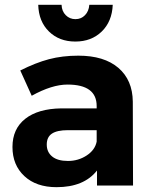

<svg xmlns="http://www.w3.org/2000/svg" viewBox="-20 -777 636 804"><path d="M384.8 -231.9H264.2Q219.2 -231.9 197.5 -217.5Q175.8 -203.1 175.8 -171.6Q175.8 -140.1 198.5 -121.6Q221.2 -103 264.6 -103Q308.1 -103 343 -126Q377.9 -148.9 384.8 -184.1ZM384.8 -333Q384.8 -422.9 262.7 -422.9Q197.3 -422.9 112.8 -376L64.9 -481.9Q128.9 -514.2 185.1 -529.1Q241.2 -543.9 308.1 -543.9Q416 -543.9 475.6 -492.9Q535.2 -441.9 536.1 -351.1L537.1 0H386.2V-63Q331.5 6.8 216.8 6.8Q131.8 6.8 82 -39.6Q32.2 -85.9 32.2 -161.6Q32.2 -237.3 85.7 -279.5Q139.2 -321.8 236.8 -323.2H384.8ZM354 -756.8H452.1Q449.2 -687 406 -645Q362.8 -603 295.4 -603Q228 -603 185.1 -645Q142.1 -687 140.1 -756.8H237.8Q238.8 -730 255.4 -713.4Q272 -696.8 295.9 -696.8Q319.8 -696.8 335.9 -713.4Q352.1 -730 354 -756.8Z"/></svg>

Font: Montserrat-SemiBold
Style: Regular
Weight: 600
Designer: Julieta Ulanovsky
Foundry: Julieta Ulanovsky
Version: Version 6.001